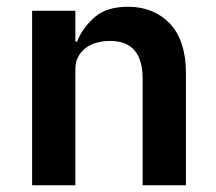

<svg xmlns="http://www.w3.org/2000/svg" viewBox="-20 -548 640 568"><path d="M203 0C203 0 203 -345 203 -345C203 -345 203 -345 203 -345C203 -359 206 -371 212 -381C217 -391 225 -400 235 -407C244 -414 255 -419 267 -422C279 -425 292 -427 305 -427C305 -427 305 -427 305 -427C370 -427 402 -390 402 -315C402 -315 402 0 402 0C402 0 530 0 530 0C530 0 530 -333 530 -333C530 -333 530 -333 530 -333C530 -396 514 -444 483 -478C451 -511 410 -528 359 -528C359 -528 359 -528 359 -528C317 -528 284 -518 261 -498C237 -477 219 -453 208 -425C208 -425 203 -425 203 -425C203 -425 203 -516 203 -516C203 -516 75 -516 75 -516C75 -516 75 0 75 0C75 0 203 0 203 0Z"/></svg>

Font: IBM Plex Mono Mod
Style: SemiBold
Weight: 500
Designer: Mike Abbink, Paul van der Laan, Pieter van Rosmalen
Foundry: Bold Monday
Version: ""